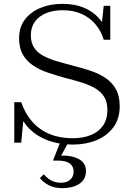

<svg xmlns="http://www.w3.org/2000/svg" viewBox="-20 -740 686 996"><path d="M356 -23Q411 -23 451.5 -39.5Q492 -56 514.5 -88.5Q537 -121 537 -170Q537 -212 519.5 -239Q502 -266 471 -283.5Q440 -301 400.5 -313Q361 -325 317 -336Q271 -349 228 -363.5Q185 -378 151.5 -400.5Q118 -423 98.5 -457Q79 -491 79 -542Q79 -599 109 -638.5Q139 -678 190 -699Q241 -720 303 -720Q367 -720 413 -701Q459 -682 489.5 -649.5Q520 -617 535 -577L506 -596L518 -710H552V-534H518Q505 -578 476.5 -612.5Q448 -647 405 -667Q362 -687 306 -687Q256 -687 218.5 -671.5Q181 -656 160.5 -627Q140 -598 140 -557Q140 -518 157.5 -492Q175 -466 205.5 -450Q236 -434 274.5 -422.5Q313 -411 356 -400Q404 -388 448 -373.5Q492 -359 526.5 -336Q561 -313 581 -278Q601 -243 601 -189Q601 -124 568 -79.5Q535 -35 480 -12.5Q425 10 358 10Q288 10 231.5 -10.5Q175 -31 136 -68.5Q97 -106 79 -158L103 -136L90 0H54V-210H90Q110 -151 147 -109Q184 -67 236.5 -45Q289 -23 356 -23ZM336 -4 292 77 287 68Q328 65 359.5 73.5Q391 82 408.5 100Q426 118 426 147Q426 169 417 186Q408 203 391 214Q374 225 352 230.5Q330 236 304 236Q263 236 234.5 221.5Q206 207 187 184L207 164Q218 177 231 187Q244 197 260.5 202.5Q277 208 297 208Q327 208 344.5 192Q362 176 362 149Q362 124 342.5 108.5Q323 93 277 93H255L293 -4Z"/></svg>

Font: Roboto Serif 120pt Expanded Light
Style: Regular
Weight: 300
Width: 7
Designer: Greg Gazdowicz
Foundry: Commercial Type
Version: Version 1.008